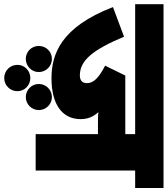

<svg xmlns="http://www.w3.org/2000/svg" viewBox="39 -702 815 934"><g transform="rotate(90 447.0 -234.5)"><path d="M809 -484H894V-622H0V-484H632V-436H347L299 -338C358 -307 384 -282 384 -249C384 -225 369 -215 346 -215C274 -215 222 -277 158 -430L14 -376C112 -121 245 -77 361 -77C480 -77 559 -124 559 -219C559 -254 547 -281 525 -305C543 -303 566 -303 590 -303H632V0H809ZM388 -15C388 20 417 48 452 48C486 48 515 20 515 -15C515 -51 486 -79 452 -79C417 -79 388 -51 388 -15ZM203 -15C203 20 231 48 266 48C301 48 330 20 330 -15C330 -51 301 -79 266 -79C231 -79 203 -51 203 -15ZM295 89C295 125 324 153 359 153C394 153 423 125 423 89C423 53 394 26 359 26C324 26 295 53 295 89Z"/></g></svg>

Font: Noto Sans Black
Style: Italic
Weight: 900
Italic angle: -12°
Designer: Monotype Design Team
Foundry: Monotype Imaging Inc.
Version: Version 2.013